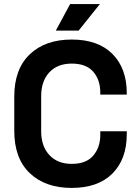

<svg xmlns="http://www.w3.org/2000/svg" viewBox="-20 -908 684 942"><path d="M332 14Q202 14 126 -58.5Q50 -131 50 -266V-434Q50 -569 126 -641.5Q202 -714 332 -714Q461 -714 531.5 -643.5Q602 -573 602 -450V-444H472V-454Q472 -516 437.5 -556Q403 -596 332 -596Q262 -596 222 -553Q182 -510 182 -436V-264Q182 -191 222 -147.5Q262 -104 332 -104Q403 -104 437.5 -144.5Q472 -185 472 -246V-264H602V-250Q602 -127 531.5 -56.5Q461 14 332 14ZM366 -758H254L324 -888H470Z"/></svg>

Font: Space Grotesk Variable Light
Style: Regular
Weight: 300
Designer: Florian Karsten
Foundry: Florian Karsten
Version: Version 2.000